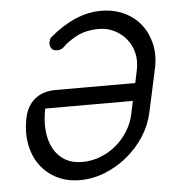

<svg xmlns="http://www.w3.org/2000/svg" viewBox="-45 -591 567 633"><g transform="rotate(-5 239.0 -275.0)"><path d="M391 -245H101Q93 -206 96 -172.5Q99 -139 112.5 -113.5Q126 -88 150 -73.5Q174 -59 208 -59Q239 -59 267.5 -70Q296 -81 319.5 -100.5Q343 -120 359.5 -146.5Q376 -173 382 -203ZM180 -442Q171 -433 157 -433Q143 -433 137.5 -442Q132 -451 134 -462Q136 -467 137 -471Q138 -475 142 -478Q227 -550 312 -550Q354 -550 388 -534Q422 -518 443.5 -490.5Q465 -463 473.5 -426Q482 -389 473 -346L442 -203Q433 -161 409.5 -124.5Q386 -88 352 -60Q318 -32 277.5 -16Q237 0 195 0Q152 0 118.5 -17Q85 -34 63.5 -63.5Q42 -93 34.5 -133.5Q27 -174 37 -222Q46 -261 72.5 -282Q99 -303 141 -303H404L413 -346Q419 -375 413 -401Q407 -427 391 -447Q375 -467 351.5 -479Q328 -491 300 -491Q257 -491 226.5 -475Q196 -459 180 -442Z"/></g></svg>

Font: VDS
Style: Thin Italic
Weight: 100
Width: 0
Designer: artmaker
Foundry: artmaker
Version: Version 1.000 2012 initial release